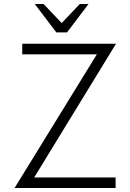

<svg xmlns="http://www.w3.org/2000/svg" viewBox="-20 -945 654 965"><path d="M424.8 -924.8 316.9 -782.2H263.2L154.8 -924.8H199.2L290 -829.1L380.9 -924.8ZM563 -725.1 151.9 -53.2H561V0H53.2L466.8 -671.9H91.8V-725.1Z"/></svg>

Font: Stilu Light
Style: Regular
Weight: 300
Designer: Genilson Lima Santos
Foundry: Genilson Lima Santos
Version: Version 1.200;PS 001.200;hotconv 1.0.88;makeotf.lib2.5.64775